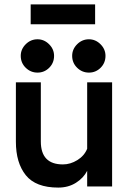

<svg xmlns="http://www.w3.org/2000/svg" viewBox="-20 -845 575 870"><path d="M488 -472V0H375V-71Q359 -39 324.5 -17Q290 5 244 5Q142 5 97 -51Q52 -107 52 -203V-472H165V-204Q165 -100 265 -100Q299 -100 330.5 -119.5Q362 -139 375 -171V-472ZM383 -516Q352 -516 329.5 -538Q307 -560 307 -592Q307 -622 329.5 -644.5Q352 -667 383 -667Q413 -667 435.5 -644.5Q458 -622 458 -592Q458 -560 436 -538Q414 -516 383 -516ZM150 -516Q119 -516 96.5 -538Q74 -560 74 -592Q74 -622 96.5 -644.5Q119 -667 150 -667Q180 -667 202.5 -644.5Q225 -622 225 -592Q225 -560 203 -538Q181 -516 150 -516ZM119 -735V-825H411V-735Z"/></svg>

Font: Lil Grotesk Bold
Style: Regular
Weight: 700
Designer: Bastien Sozeau
Foundry: NBR — Bastien Sozeau
Version: Version 4.002; ttfautohint (v1.8.4.7-5d5b)